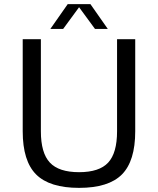

<svg xmlns="http://www.w3.org/2000/svg" viewBox="-20 -890 765 930"><path d="M90 -254V-700H178V-254Q178 -149 221.5 -102.5Q265 -56 363 -56Q461 -56 504 -102.5Q547 -149 547 -254V-700H635V-254Q635 -110 570.5 -45Q506 20 363 20Q220 20 155 -45Q90 -110 90 -254ZM286 -750H224L308 -870H418L502 -750H440L363 -855Z"/></svg>

Font: Fivo Sans Modern
Style: Regular
Weight: 400
Designer: Alexander Slobzheninov
Foundry: Alexander Slobzheninov
Version: 1.0